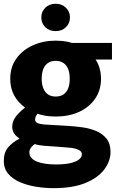

<svg xmlns="http://www.w3.org/2000/svg" viewBox="-20 -743 607 998"><path d="M269.2 -137.2Q204.7 -137.2 150.8 -161Q97 -184.8 65.2 -228.8Q33.3 -272.8 33.3 -333.7Q33.3 -394.5 65.2 -438.8Q97 -483.2 150.8 -507.4Q204.7 -531.7 269.2 -531.7Q334.7 -531.7 388 -507.4Q441.3 -483.2 473.2 -438.8Q505 -394.5 505 -333.7Q505 -273.7 474 -229.3Q443 -184.8 390.1 -161Q337.2 -137.2 269.2 -137.2ZM269.2 -241.2Q294 -241.2 310.3 -252.3Q326.7 -263.5 334.6 -284.3Q342.5 -305.2 342.5 -333.7Q342.5 -362.3 334.6 -383.1Q326.7 -403.8 310.3 -415.3Q294 -426.8 269.2 -426.8Q245.2 -426.8 228.8 -415.3Q212.5 -403.8 204.6 -383.1Q196.7 -362.3 196.7 -333.7Q196.7 -305.2 205 -284.3Q213.3 -263.5 229.2 -252.3Q245.2 -241.2 269.2 -241.2ZM258.3 235Q213.3 235 167.5 227.6Q121.7 220.2 83.6 203.8Q45.5 187.3 22.6 160.1Q-0.3 132.8 -0.3 93.2Q-0.3 49.7 22.2 23.1Q44.7 -3.5 80.5 -21.8V-23.7Q61 -36.7 52.3 -51.3Q43.5 -65.8 43.5 -84.8Q43.5 -115.8 67 -143Q90.5 -170.2 121.2 -192.2L184.5 -162.5Q174.5 -153 168.5 -142.7Q162.5 -132.5 162.5 -121.7Q162.5 -109.2 174.7 -103.5Q187 -97.8 211.3 -95.8L340.8 -88Q372.3 -86.2 409.3 -81Q446.3 -75.8 479.2 -62.3Q512 -48.8 533.2 -22.9Q554.5 3 554.5 47.3Q554.5 94.3 522.3 137.4Q490.2 180.5 424.7 207.8Q359.2 235 258.3 235ZM270.5 111.8Q318.8 111.8 348.5 104.3Q378.2 96.8 391.8 85Q405.5 73.2 405.5 60.2Q405.5 48.8 398.2 42.2Q390.8 35.7 377.8 31.5Q364.8 27.3 349.5 25.5Q334.2 23.7 318.2 22.7L209.5 14.8Q189.5 12.8 175.6 10Q161.7 7.2 152.7 1.5L164.5 3.3Q153 9.8 142.9 22Q132.8 34.2 132.8 48.7Q132.8 65.5 143 77.3Q153.2 89.2 171.5 96.8Q189.8 104.3 215.1 108.1Q240.3 111.8 270.5 111.8ZM326.7 -520H562V-433.7H450.7ZM269.2 -581.2Q236.5 -581.2 215.6 -601.7Q194.7 -622.2 194.7 -652.3Q194.7 -682.5 215.6 -703Q236.5 -723.5 269.2 -723.5Q301.8 -723.5 322.7 -703Q343.7 -682.5 343.7 -652.3Q343.7 -622.2 322.7 -601.7Q301.8 -581.2 269.2 -581.2Z"/></svg>

Font: Murecho Thin
Style: Regular
Weight: 100
Designer: Neil Summerour
Foundry: Positype
Version: Version 1.010